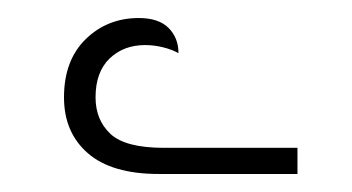

<svg xmlns="http://www.w3.org/2000/svg" viewBox="-20 -804 390 213"><path d="M156 -611Q104 -611 77.5 -634Q51 -657 51 -696Q51 -737 75 -760.5Q99 -784 134 -784Q156 -784 167 -773Q178 -762 178 -745Q171 -749 161 -751.5Q151 -754 141 -754Q117 -754 101.5 -739Q86 -724 86 -696Q86 -671 102.5 -655.5Q119 -640 162 -640H310V-611Z"/></svg>

Font: Noto Serif Armenian SemiCondensed ExtraLight
Style: Regular
Weight: 200
Width: 4
Designer: Monotype Design Team
Foundry: Monotype Imaging Inc.
Version: Version 2.008; ttfautohint (v1.8.4.7-5d5b)